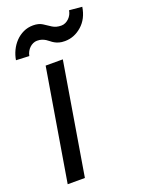

<svg xmlns="http://www.w3.org/2000/svg" viewBox="-142 -814 656 880"><g transform="rotate(-20 186.0 -373.5)"><path d="M31.2 0 122.2 -545.5H206L115.1 0ZM130.7 -738.6Q157.7 -738.6 175.4 -727.3Q184.3 -721.6 192.8 -715.9Q201.3 -710.2 210.2 -704.5Q228 -693.2 252.8 -693.2Q263.8 -693.2 273.4 -697.8Q283 -702.4 290.7 -709.9Q298.3 -717.3 303.3 -727.1Q308.2 -736.9 309.7 -747.2L372.2 -741.5Q363.6 -685.7 327.1 -653.4Q290.1 -620.7 244.3 -620.7Q227.6 -620.7 216.1 -624.1Q204.5 -627.5 195.7 -632.5Q186.8 -637.4 179.7 -643.5Q172.6 -649.5 164.6 -654.5Q156.6 -659.4 147 -662.8Q137.4 -666.2 123.6 -666.2Q113.6 -666.2 104.2 -661.9Q94.8 -657.7 87.2 -650.4Q79.5 -643.1 74.2 -633.3Q68.9 -623.6 66.8 -612.2L2.8 -615.1Q6.7 -639.2 17.4 -661.4Q28.1 -683.6 44.6 -700.8Q61.1 -718 82.9 -728.3Q104.8 -738.6 130.7 -738.6Z"/></g></svg>

Font: Inter P
Style: Italic
Weight: 400
Italic angle: -9.40001°
Designer: Rasmus Andersson
Foundry: rsms
Version: Version 3.018;git-588b23468